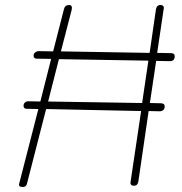

<svg xmlns="http://www.w3.org/2000/svg" viewBox="-20 -741 728 766"><path d="M677 -517Q677 -497 658 -497L603 -498L578 -330L622 -329Q637 -329 637 -316Q637 -307 631.5 -302Q626 -297 617 -297L573 -298L532 -17Q529 0 515 0Q498 0 501 -16L543 -298L164 -306L87 -6Q84 5 70 5Q52 5 57 -10L133 -306L86 -307Q74 -307 74 -319Q74 -327 79.5 -332Q85 -337 92 -337L141 -336L184 -506L126 -507Q114 -507 114 -519Q114 -527 120.5 -532Q127 -537 134 -537L192 -536L235 -704Q239 -721 255 -721Q263 -721 265.5 -716Q268 -711 266 -702L223 -536L577 -530L602 -703Q605 -721 620 -721Q628 -721 631.5 -716.5Q635 -712 633 -705L607 -530L662 -529Q677 -529 677 -517ZM572 -499 215 -505 172 -336 547 -330Z"/></svg>

Font: Mali ExtraLight
Style: Italic
Weight: 275
Italic angle: -10°
Version: Version 1.000; ttfautohint (v1.6)